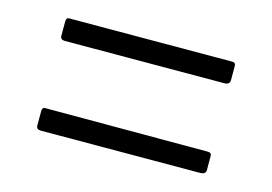

<svg xmlns="http://www.w3.org/2000/svg" viewBox="-51 -591 653 461"><g transform="rotate(15 275.5 -360.5)"><path d="M486 -456Q486 -445 472 -445L76 -444Q65 -444 65 -454V-489Q65 -499 72 -499L477 -500Q486 -500 486 -492ZM486 -233Q486 -222 472 -222L76 -221Q65 -221 65 -231V-266Q65 -276 72 -276H477Q486 -276 486 -268Z"/></g></svg>

Font: Libre Franklin Light
Style: Regular
Weight: 300
Designer: Pablo Impallari, Rodrigo Fuenzalida
Foundry: Impallari Type
Version: Version 1.002; ttfautohint (v1.5)